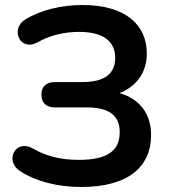

<svg xmlns="http://www.w3.org/2000/svg" viewBox="-20 -735 675 765"><path d="M304 10C493 10 582 -72 582 -197C582 -283 535 -342 456 -364C523 -390 565 -446 565 -522C565 -636 480 -715 309 -715C226 -715 144 -696 80 -657C20 -620 59 -528 129 -566C177 -594 237 -608 295 -608C394 -608 439 -568 439 -505C439 -440 396 -408 307 -408H199C164 -408 145 -390 145 -358C145 -325 164 -307 199 -307H324C415 -307 457 -275 457 -208C457 -133 406 -98 294 -98C223 -98 162 -113 110 -144C42 -182 -3 -95 59 -54C121 -13 207 10 304 10Z"/></svg>

Font: SN Pro SemiBold
Style: Regular
Weight: 600
Designer: Tobias Whetton
Foundry: Supernotes
Version: Version 1.003;Glyphs 3.3 (3324)